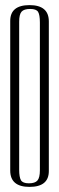

<svg xmlns="http://www.w3.org/2000/svg" viewBox="-20 -726 232 751"><path d="M171 -57Q171 5 95.5 5Q20 5 20 -59V-644Q20 -706 95.5 -706Q171 -706 171 -642ZM136 -638Q136 -668 129 -679.5Q122 -691 98 -691Q74 -691 64.5 -680.5Q55 -670 55 -641V-62Q55 -33 62 -21Q69 -9 93 -9Q117 -9 126.5 -20Q136 -31 136 -60Z"/></svg>

Font: Dorsa
Style: Regular
Weight: 400
Version: Version 1.002